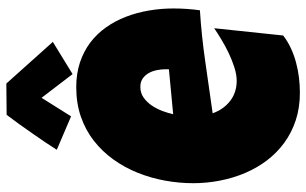

<svg xmlns="http://www.w3.org/2000/svg" viewBox="-203 -769 983 617"><g transform="rotate(-90 288.5 -460.5)"><path d="M569.8 -394.5Q569.8 -352.1 564 -309.6Q480.5 -304.2 397.9 -292.2Q315.4 -280.3 232.9 -268.6Q245.6 -233.4 272.7 -212.4Q299.8 -191.4 337.4 -191.4Q356.9 -191.4 380.1 -198.7Q403.3 -206.1 426.3 -217Q449.2 -228 470.2 -240.7Q491.2 -253.4 506.3 -263.7L482.9 -42Q463.9 -27.3 441.7 -17.1Q419.4 -6.8 395.5 -0.5Q371.6 5.9 347.2 8.8Q322.8 11.7 299.3 11.7Q251 11.7 210.9 -1.5Q170.9 -14.6 138.4 -38.3Q106 -62 81.5 -94.2Q57.1 -126.5 41 -164.6Q24.9 -202.6 16.6 -245.1Q8.3 -287.6 8.3 -331.1Q8.3 -376.5 16.6 -421.9Q24.9 -467.3 41.7 -509.3Q58.6 -551.3 84.2 -587.2Q109.9 -623 144 -649.9Q178.2 -676.8 221.4 -691.9Q264.6 -707 316.9 -707Q360.4 -707 396.2 -695.1Q432.1 -683.1 460.2 -661.9Q488.3 -640.6 509 -611.3Q529.8 -582 543.2 -547.1Q556.6 -512.2 563.2 -473.4Q569.8 -434.6 569.8 -394.5ZM374.5 -419.9Q374.5 -433.6 371.6 -448Q368.7 -462.4 362.1 -474.1Q355.5 -485.8 344.7 -493.4Q334 -501 317.9 -501Q298.3 -501 283.4 -490.5Q268.6 -480 257.8 -464.1Q247.1 -448.2 240.2 -429.7Q233.4 -411.1 230 -395.5L374.5 -409.2ZM358.9 -718.8 282.7 -818.4 223.1 -723.6 115.7 -769.5Q125 -784.7 138.7 -804.9Q152.3 -825.2 167.5 -846.9Q182.6 -868.7 198.2 -890.4Q213.9 -912.1 228 -930.7L328.6 -931.6L462.4 -782.2Z"/></g></svg>

Font: Luckiest Guy RUS-BEL-UKR
Style: Regular
Weight: 400
Designer: Astigmatic (AOETI)
Foundry: Astigmatic (AOETI)
Version: Version 1.00 March 11, 2019, initial release